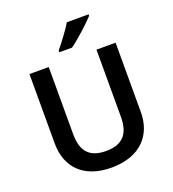

<svg xmlns="http://www.w3.org/2000/svg" viewBox="-165 -1063 1077 1198"><g transform="rotate(-20 373.5 -464.0)"><path d="M561 -928V-938H417C390 -893 340 -827 309 -790V-778H393C442 -813 528 -891 561 -928ZM659 -252V-714H532V-268C532 -158 485 -99 374 -99C268 -99 215 -150 215 -267V-714H87V-254C87 -95 185 10 370 10C565 10 659 -104 659 -252Z"/></g></svg>

Font: Noto Sans Bengali UI SemiBold
Style: Regular
Weight: 600
Designer: Jelle Bosma - Monotype Design Team
Foundry: Monotype Imaging Inc.
Version: Version 2.003